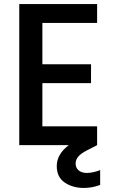

<svg xmlns="http://www.w3.org/2000/svg" viewBox="-20 -716 564 947"><path d="M474 123V196Q436 211 393 211Q339 211 299.5 184.5Q260 158 260 103Q260 45 319 0H75V-696H459V-603H189V-399H429V-306H189V-93H459V0L410 25Q379 41 366 56.5Q353 72 353 91Q353 112 368 124.5Q383 137 408 137Q438 137 474 123Z"/></svg>

Font: IBM-Poppins
Style: Poppins-Medium
Weight: 500
Designer: Mike Abbink, Paul van der Laan, Pieter van Rosmalen, Ben Mitchell, Mark Frömberg
Foundry: Bold Monday
Version: Version 1.1